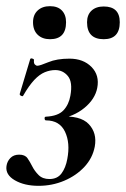

<svg xmlns="http://www.w3.org/2000/svg" viewBox="-20 -591 408 622"><path d="M101 -378Q109 -378 136.5 -389.5Q164 -401 205 -401Q250 -401 276.5 -374Q303 -347 295 -306Q288 -270 253.5 -241.5Q219 -213 168 -205L172 -213Q240 -218 267.5 -189Q295 -160 287 -116Q280 -79 253.5 -50.5Q227 -22 188 -5.5Q149 11 105 11Q59 11 28 -7Q-3 -25 1 -53Q3 -68 13.5 -79Q24 -90 42 -90Q61 -90 69 -78.5Q77 -67 84 -53Q92 -37 105 -24Q118 -11 140 -11Q166 -11 179.5 -29.5Q193 -48 198 -76Q208 -128 190.5 -164.5Q173 -201 129 -201Q125 -201 124.5 -207Q124 -213 129 -213Q168 -215 185.5 -233.5Q203 -252 208 -281Q216 -325 200 -344.5Q184 -364 159 -364Q142 -364 125 -357Q108 -350 91 -332Q74 -314 55 -281Q54 -278 48.5 -280.5Q43 -283 44 -287L78 -400Q80 -403 85.5 -401Q91 -399 90 -396Q89 -386 93 -382Q97 -378 101 -378ZM142 -464Q117 -464 102 -478.5Q87 -493 87 -519Q87 -543 102 -557Q117 -571 142 -571Q167 -571 180.5 -557Q194 -543 194 -519Q194 -464 142 -464ZM316 -464Q262 -464 262 -519Q262 -543 276.5 -556.5Q291 -570 316 -570Q368 -570 368 -519Q368 -464 316 -464Z"/></svg>

Font: Cormorant
Style: Bold Italic
Weight: 700
Italic angle: -10°
Designer: Christian Thalmann (Catharsis Fonts)
Foundry: Catharsis Fonts
Version: Version 4.000